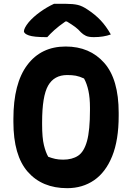

<svg xmlns="http://www.w3.org/2000/svg" viewBox="-20 -963 690 1003"><path d="M323 -720Q449 -720 524.5 -634.5Q600 -549 600 -374V-358Q600 -231 566 -147Q532 -63 471.5 -21.5Q411 20 331 20Q200 20 125 -65.5Q50 -151 50 -326V-342Q50 -527 122.5 -623.5Q195 -720 323 -720ZM200 -313Q200 -243 209.5 -204.5Q219 -166 232 -144Q251 -137 268.5 -133Q286 -129 310 -129Q357 -129 388 -149.5Q419 -170 434.5 -226Q450 -282 450 -388V-401Q450 -451 442 -488.5Q434 -526 419 -553Q395 -564 376 -567.5Q357 -571 331 -571Q263 -571 231.5 -516Q200 -461 200 -324ZM262 -943H326Q361 -943 385.5 -937.5Q410 -932 439 -912Q477 -887 505.5 -857Q534 -827 559 -783Q521 -769 470 -769Q443 -769 428.5 -776Q414 -783 403 -794Q389 -810 373 -822Q357 -834 329 -851H322Q286 -826 263.5 -805.5Q241 -785 227 -769H221Q157 -769 131 -778Q105 -787 105 -800Q105 -807 111 -819Q117 -831 130 -847Q154 -875 189.5 -900.5Q225 -926 262 -943Z"/></svg>

Font: Recursive Sn Csl St XBd
Style: Regular
Weight: 800
Version: Version 1.085;hotconv 1.1.0;makeotfexe 2.6.0; ttfautohint (v